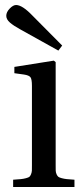

<svg xmlns="http://www.w3.org/2000/svg" viewBox="-20 -743 331 763"><path d="M32.2 0V-28.8Q52.7 -30.3 63 -31.2Q73.2 -32.2 83.3 -34.9Q93.3 -37.6 96.7 -40.3Q100.1 -43 103.3 -50.5Q106.4 -58.1 106.7 -65.2Q106.9 -72.3 106.9 -86.9V-401.9Q106.9 -428.2 101.1 -436Q95.2 -443.8 75.2 -446.8L37.1 -452.1V-477.1L193.8 -502L201.2 -496.1V-86.9Q201.2 -72.8 201.4 -65.2Q201.7 -57.6 204.8 -50.5Q208 -43.5 211.7 -40.5Q215.3 -37.6 225.3 -34.9Q235.4 -32.2 245.6 -31.2Q255.9 -30.3 275.9 -28.8V0ZM4.9 -680.2Q4.9 -694.8 18.6 -709Q32.2 -723.1 43.9 -723.1Q68.4 -723.1 107.9 -682.1L227.1 -562L211.9 -542L61 -626Q34.2 -640.6 19.5 -653.3Q4.9 -666 4.9 -680.2Z"/></svg>

Font: Heuristica
Style: Regular
Weight: 400
Version: Version 1.0.2